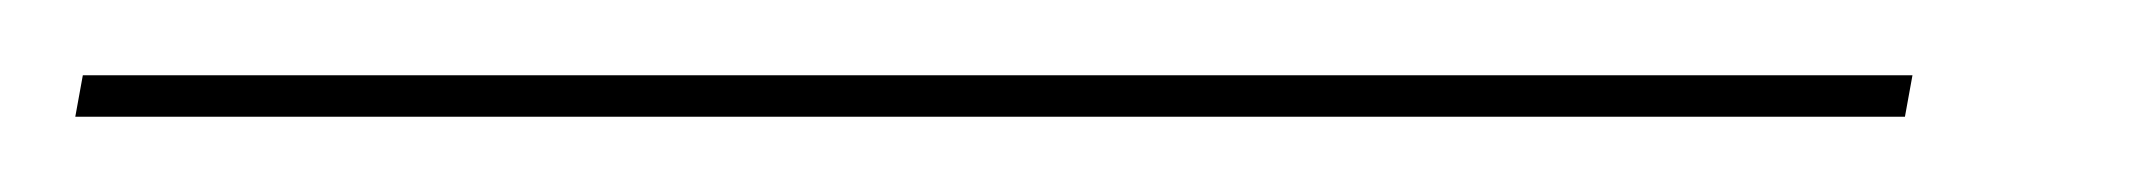

<svg xmlns="http://www.w3.org/2000/svg" viewBox="-66 78 571 51"><path d="M-44 98H442L440 109H-46Z"/></svg>

Font: Jost Thin
Style: Italic
Weight: 200
Italic angle: -5°
Version: Version 3.710